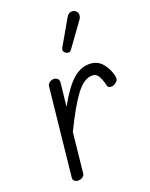

<svg xmlns="http://www.w3.org/2000/svg" viewBox="-155 -920 780 1000"><g transform="rotate(-20 235.0 -419.5)"><path d="M102.5 0Q89 0 81 -7.2Q73 -14.5 74.5 -27L126 -514Q127 -525.5 138 -533.2Q149 -541 161.5 -541Q174 -541 182.2 -533Q190.5 -525 189 -510.5L175 -382Q224.5 -471.5 268 -511.2Q311.5 -551 361 -551Q405 -551 431.2 -521Q457.5 -491 468 -449.5Q472.5 -429.5 466.2 -420.5Q460 -411.5 448.5 -405.5Q436.5 -399 424.2 -401.5Q412 -404 410 -413.5Q404.5 -440 392.5 -464.8Q380.5 -489.5 355.5 -489.5Q310 -489.5 265 -429.5Q220 -369.5 161 -247L138 -26.5Q137 -15 126.2 -7.5Q115.5 0 102.5 0ZM269 -647.5Q261 -652.5 257 -660Q253 -667.5 262 -683L339 -817Q351.5 -838.5 366.8 -839.2Q382 -840 391 -832.5Q402.5 -822 402 -809.2Q401.5 -796.5 393 -784.5L300.5 -656.5Q291.5 -644 283.8 -643.8Q276 -643.5 269 -647.5Z"/></g></svg>

Font: Edu NSW ACT Hand Pre
Style: Regular
Weight: 400
Designer: Tina and Corey Anderson, Eben Sorkin, Mirko Velimirovic
Foundry: Sorkin Type Co.
Version: Version 2.000